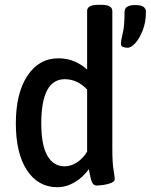

<svg xmlns="http://www.w3.org/2000/svg" viewBox="-20 -773 628 800"><path d="M219 7Q139 7 92.5 -63.5Q46 -134 46 -259Q46 -384 94 -457Q142 -530 224 -530Q261 -530 291.5 -516.5Q322 -503 343 -483V-727Q343 -753 389 -753H402Q448 -753 448 -727V-157Q448 -94 453 -65.5Q458 -37 458 -26Q458 -17 443.5 -11Q429 -5 411.5 -2.5Q394 0 383 0Q369 0 363 -14.5Q357 -29 350 -68Q326 -34 291 -13.5Q256 7 219 7ZM249 -80Q276 -80 301 -96.5Q326 -113 343 -141V-400Q302 -443 250 -443Q152 -443 152 -259Q152 -168 177.5 -124Q203 -80 249 -80ZM512 -574Q503 -574 493.5 -577Q484 -580 484 -590Q484 -605 491.5 -635Q499 -665 499 -724Q499 -752 544 -752Q588 -752 588 -724Q588 -680 574.5 -646Q561 -612 543.5 -593Q526 -574 512 -574Z"/></svg>

Font: Asap Semi Condensed Medium
Style: Regular
Weight: 500
Width: 4
Designer: Pablo Cosgaya
Foundry: Omnibus-Type
Version: Version 3.001; ttfautohint (v1.8.4.7-5d5b)